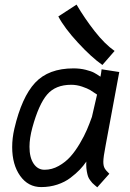

<svg xmlns="http://www.w3.org/2000/svg" viewBox="-20 -798 558 823"><path d="M471.2 -579.6 418.9 -519.5Q372.1 -552.2 314.2 -615Q256.3 -677.7 230 -727.5L308.1 -778.3Q342.8 -719.2 386.2 -663.8Q429.7 -608.4 471.2 -579.6ZM118.7 -251Q106.4 -205.6 106.4 -168.9Q106.4 -123 124 -96.7Q141.6 -70.3 170.9 -70.3Q202.6 -70.3 231.7 -86.7Q260.7 -103 281.7 -126.5Q302.7 -149.9 322 -182.6Q341.3 -215.3 352.5 -241.7Q363.8 -268.1 374 -296.9L396 -392.6Q378.4 -404.8 366.7 -411.9Q355 -418.9 331.8 -426.8Q308.6 -434.6 285.2 -434.6Q217.8 -434.6 181.9 -392.6Q146 -350.6 118.7 -251ZM491.2 -489.3 432.6 -173.8Q422.9 -124 422.9 -104.5Q422.9 -86.9 428.5 -76.9Q434.1 -66.9 448.7 -53.2L397 4.9Q395 3.4 386.7 -3.7Q378.4 -10.7 375.5 -13.9Q372.6 -17.1 366.2 -25.6Q359.9 -34.2 357.2 -42.2Q354.5 -50.3 352.1 -63.7Q349.6 -77.1 349.6 -93.3Q349.6 -101.1 350.1 -105.5Q337.4 -86.9 321.8 -70.6Q306.2 -54.2 282.2 -35.9Q258.3 -17.6 225.8 -6.8Q193.4 3.9 156.7 3.9Q100.6 3.9 66.4 -44.2Q32.2 -92.3 32.2 -167.5Q32.2 -206.1 41.5 -246.1Q73.2 -381.8 130.6 -443.4Q188 -504.9 294.9 -504.9Q323.2 -504.9 347.4 -498.8Q371.6 -492.7 383.3 -486.3Q395 -480 410.6 -469.2Q413.6 -483.9 415.5 -501Z"/></svg>

Font: Fantasque Sans Mono
Style: Italic
Weight: 400
Italic angle: -11°
Monospace: yes
Designer: Jany Belluz
Version: Version 1.8.0 ; ttfautohint (v1.8.2)